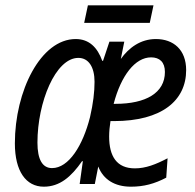

<svg xmlns="http://www.w3.org/2000/svg" viewBox="-20 -693 735 723"><path d="M297 -607H544L558 -673H311ZM145 10C205 10 248 -27 289 -86H292L280 0H337L350 -66C369 -17 412 10 473 10C522 10 562 -1 606 -24L611 -97C567 -74 529 -59 488 -59C419 -59 391 -105 391 -179C391 -197 393 -218 396 -237H409C590 -237 681 -315 681 -429C681 -506 633 -546 567 -546C509 -546 465 -513 435 -471L448 -536H392L368 -464H365C347 -514 316 -546 265 -546C133 -546 36 -350 36 -153C36 -48 78 10 145 10ZM408 -302C436 -409 489 -477 549 -477C581 -477 601 -459 601 -422C601 -343 529 -302 415 -302ZM176 -60C140 -60 121 -92 121 -156C121 -308 189 -475 275 -475C314 -475 336 -440 336 -385C336 -347 331 -304 319 -252C292 -145 239 -60 176 -60Z"/></svg>

Font: Noto Sans Display SemiCondensed
Style: Italic
Weight: 400
Width: 4
Italic angle: -12°
Designer: Monotype Design Team
Foundry: Monotype Imaging Inc.
Version: Version 1.900